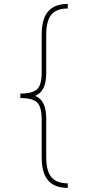

<svg xmlns="http://www.w3.org/2000/svg" viewBox="-20 -791 429 949"><path d="M80.6 -306.2V-328.6Q142.1 -328.6 164.1 -350.6Q186 -372.6 186 -433.1V-619.6Q186 -658.2 193.8 -686.8Q201.7 -715.3 217.5 -734.1Q233.4 -752.9 257.8 -762.2Q282.2 -771.5 314.9 -771.5V-749Q259.3 -749 233.9 -718.5Q208.5 -688 208.5 -619.6V-433.1Q208.5 -397.9 201.7 -373.8Q194.8 -349.6 179.9 -334.7Q165 -319.8 140.6 -313Q116.2 -306.2 80.6 -306.2ZM314.9 137.7Q282.2 137.7 257.8 128.4Q233.4 119.1 217.5 100.3Q201.7 81.5 193.8 53Q186 24.4 186 -14.2V-200.7Q186 -261.7 164.1 -283.9Q142.1 -306.2 80.6 -306.2V-328.6Q116.2 -328.6 140.6 -321.8Q165 -314.9 179.9 -299.8Q194.8 -284.7 201.7 -260.3Q208.5 -235.8 208.5 -200.7V-14.2Q208.5 53.7 233.9 84.5Q259.3 115.2 314.9 115.2ZM80.6 -306.2V-328.6H156.2V-306.2Z"/></svg>

Font: Inter 16pt Thin
Style: Regular
Weight: 250
Version: Version 4.001;git-66647c0bb